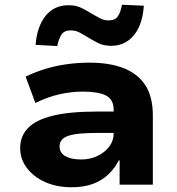

<svg xmlns="http://www.w3.org/2000/svg" viewBox="-20 -778 746 809"><path d="M281 11Q219 11 170 -11Q121 -33 93 -70.5Q65 -108 65 -154Q65 -204 98 -238.5Q131 -273 202.5 -290.5Q274 -308 389 -308H481V-218H399Q354 -218 322.5 -215.5Q291 -213 270.5 -206.5Q250 -200 240.5 -189Q231 -178 231 -161Q231 -134 255.5 -120Q280 -106 322 -106Q359 -106 390 -120.5Q421 -135 440 -160Q459 -185 459 -217V-315Q459 -359 426.5 -375.5Q394 -392 330 -392Q281 -392 231.5 -381Q182 -370 129 -344L88 -455Q129 -475 172 -488Q215 -501 262 -507.5Q309 -514 358 -514Q441 -514 500.5 -491Q560 -468 592 -419.5Q624 -371 624 -291V0H484V-102L481 -103Q463 -68 436 -42.5Q409 -17 371 -3Q333 11 281 11ZM221 -584 130 -589Q136 -666 172 -711Q208 -756 269 -756Q301 -756 324.5 -744Q348 -732 367 -720Q383 -711 400.5 -701.5Q418 -692 438 -692Q465 -692 476.5 -709Q488 -726 494 -758L586 -754Q581 -675 544.5 -630Q508 -585 448 -585Q415 -585 391.5 -597.5Q368 -610 348 -622Q332 -632 315 -641Q298 -650 278 -650Q251 -650 239.5 -633Q228 -616 221 -584Z"/></svg>

Font: Nunito Sans 7pt SemiExpanded ExtraBold
Style: Regular
Weight: 800
Width: 6
Designer: Vernon Adams
Foundry: Vernon Adams
Version: Version 3.101;gftools[0.9.27]